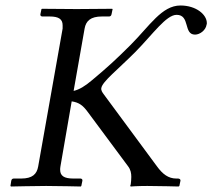

<svg xmlns="http://www.w3.org/2000/svg" viewBox="-20 -678 773 699"><path d="M200 -72 241 -309C268 -305 282 -294 299 -271L446 -73C456 -60 458 -47 458 -34C458 -24 457 -15 456 -7L454 -1L456 1C456 1 480 -1 516 -1C555 -1 630 1 630 1L633 -1L637 -20C638 -25 633 -28 628 -28H622C593 -28 572 -44 551 -73L359 -333C352 -342 347 -350 349 -358C353 -381 408 -424 472 -488C537 -554 585 -624 623 -624C673 -624 647 -552 690 -552C708 -552 729 -568 732 -588C733 -590 733 -592 733 -594C733 -625 694 -658 637 -658C569 -658 525 -584 455 -514C402 -461 369 -431 315 -386C289 -364 269 -352 248 -347L288 -574C293 -602 310 -618 351 -618H377C382 -618 385 -621 386 -626L390 -645L388 -646C388 -646 294 -645 259 -645C220 -645 133 -646 133 -646L131 -645L127 -626C126 -621 130 -618 134 -618H161C194 -618 208 -608 208 -586V-574L119 -72C114 -44 98 -28 57 -28H30C25 -28 22 -25 21 -20L18 -1L20 1C20 1 113 -1 148 -1C188 -1 274 1 274 1L276 -1L280 -20C281 -25 277 -28 273 -28H247C213 -28 199 -38 199 -60C199 -63 199 -67 200 -72Z"/></svg>

Font: Libertinus Serif
Style: Italic
Weight: 400
Italic angle: -12°
Designer: Philipp H. Poll, Khaled Hosny
Foundry: Caleb Maclennan
Version: Version 7.050;RELEASE